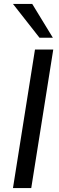

<svg xmlns="http://www.w3.org/2000/svg" viewBox="-20 -957 302 977"><path d="M46 0 158 -705H251L139 0ZM181 -765 46 -937H144L249 -765Z"/></svg>

Font: Nunito Sans 12pt Medium
Style: Italic
Weight: 500
Italic angle: -9°
Designer: Vernon Adams
Foundry: Vernon Adams
Version: Version 3.101;gftools[0.9.27]